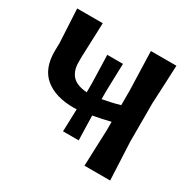

<svg xmlns="http://www.w3.org/2000/svg" viewBox="-157 -873 1036 1033"><g transform="rotate(30 361.0 -356.5)"><path d="M301 -102.5Q302.5 -139.5 303.5 -175Q304.5 -210.5 305.5 -242Q294 -241 286.5 -241Q174.5 -241 110.5 -292.8Q46.5 -344.5 46.5 -452.5Q46.5 -465 47 -478.8Q47.5 -492.5 47.5 -505Q44.5 -565 41.8 -613Q39 -661 36.5 -713H195.5Q193.5 -654.5 191.5 -606Q189.5 -557.5 187.5 -502V-466Q187.5 -413.5 215.2 -383Q243 -352.5 306.5 -348V-407.5Q305.5 -443 304.2 -487.2Q303 -531.5 301.5 -578H399Q397.5 -531.5 396.2 -487.2Q395 -443 394 -407.5V-356Q418.5 -360.5 446.8 -366.8Q475 -373 502 -381V-474.5Q499.5 -544 498 -599Q496.5 -654 494.5 -713H653Q650.5 -655 648 -599.5Q645.5 -544 642 -474.5V-233.5Q645 -166.5 647.8 -112.2Q650.5 -58 653 0H493.5Q495.5 -56 497.5 -108.5Q499.5 -161 502 -225.5V-277.5Q477.5 -271.5 449.5 -265.5Q421.5 -259.5 394.5 -254.5Q395 -220.5 396.2 -180.8Q397.5 -141 398.5 -102.5Z"/></g></svg>

Font: Commissioner Loud SemiBold
Style: Regular
Weight: 600
Designer: Kostas Bartsokas
Foundry: Kostas Bartsokas
Version: Version 1.000; ttfautohint (v1.8.3)